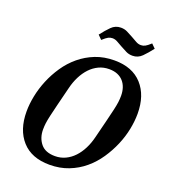

<svg xmlns="http://www.w3.org/2000/svg" viewBox="-162 -1024 1016 1152"><g transform="rotate(20 346.0 -448.0)"><path d="M301 -48Q337 -48 367.5 -62.5Q398 -77 422 -102.5Q446 -128 463.5 -162.5Q481 -197 491 -238Q509 -310 520.5 -356Q532 -402 539 -433Q546 -464 548.5 -484Q551 -504 551 -524Q551 -551 543.5 -574Q536 -597 521 -614Q506 -631 483.5 -640.5Q461 -650 430 -650Q394 -650 363.5 -635.5Q333 -621 309 -595.5Q285 -570 267.5 -535.5Q250 -501 240 -460Q222 -388 210.5 -342Q199 -296 192 -265Q185 -234 182.5 -214Q180 -194 180 -174Q180 -121 209.5 -84.5Q239 -48 301 -48ZM288 12Q173 12 111.5 -56.5Q50 -125 50 -242Q50 -289 60.5 -341.5Q71 -394 92.5 -446Q114 -498 146.5 -546Q179 -594 223 -630.5Q267 -667 321.5 -688.5Q376 -710 443 -710Q557 -710 619 -641.5Q681 -573 681 -456Q681 -409 670.5 -356.5Q660 -304 638 -252Q616 -200 583.5 -152Q551 -104 507.5 -67.5Q464 -31 409 -9.5Q354 12 288 12ZM532 -773Q509 -773 491 -782Q473 -791 453 -802Q433 -813 417.5 -822Q402 -831 385 -831Q371 -831 358.5 -824.5Q346 -818 324 -798L299 -823Q326 -858 351 -883Q376 -908 411 -908Q434 -908 452 -899Q470 -890 490 -879Q510 -868 525.5 -859Q541 -850 558 -850Q572 -850 584.5 -856.5Q597 -863 619 -883L644 -858Q617 -823 592 -798Q567 -773 532 -773Z"/></g></svg>

Font: IBM Plex Serif SemiBold
Style: Italic
Weight: 600
Italic angle: -14°
Designer: Mike Abbink, Paul van der Laan, Pieter van Rosmalen
Foundry: Bold Monday
Version: Version 2.5